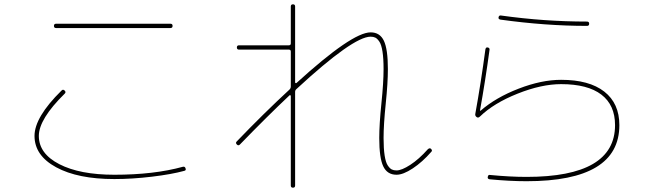

<svg xmlns="http://www.w3.org/2000/svg" viewBox="-20 -810 3040 890"><path d="M240 -680Q230 -680 230 -690Q230 -700 240 -700H770Q780 -700 780 -690Q780 -680 770 -680ZM510 20Q341 20 240.5 -34.5Q140 -89 140 -180Q140 -267 265 -390Q272 -398 280 -390Q287 -383 280 -376Q160 -258 160 -180Q160 -98 255 -49Q350 0 510 0Q694 0 828 -37Q837 -39 840 -30Q844 -20 834 -18Q776 -2 684.5 9Q593 20 510 20Z M1963 -118Q1972 -126 1978 -120Q1986 -112 1979 -106Q1938 -59 1893.5 -29.5Q1849 0 1818 0Q1775 0 1756.5 -39Q1738 -78 1738 -170Q1738 -234 1748 -331Q1758 -428 1758 -490Q1758 -539 1753 -571Q1748 -603 1738.5 -617Q1729 -631 1720 -635.5Q1711 -640 1698 -640Q1617 -640 1354 -397Q1348 -392 1348 -384V50Q1348 60 1338 60Q1328 60 1328 50V-365Q1328 -367 1326 -368.5Q1324 -370 1322 -368Q1220 -272 1092 -140Q1085 -133 1078 -140Q1070 -148 1078 -155Q1202 -284 1322 -395Q1328 -401 1328 -409V-571Q1328 -580 1319 -580H1088Q1078 -580 1078 -590Q1078 -600 1088 -600H1319Q1328 -600 1328 -609V-780Q1328 -790 1338 -790Q1348 -790 1348 -780V-428Q1348 -426 1350 -425Q1352 -424 1354 -425Q1612 -660 1698 -660Q1741 -660 1759.5 -621Q1778 -582 1778 -490Q1778 -426 1768 -329Q1758 -232 1758 -170Q1758 -121 1763 -89Q1768 -57 1777.5 -43Q1787 -29 1796 -24.5Q1805 -20 1818 -20Q1842 -20 1882 -46Q1922 -72 1963 -118Z M2190 -267Q2182 -272 2183 -281Q2209 -424 2230 -581Q2232 -592 2241 -590Q2251 -588 2249 -578Q2230 -437 2205 -298Q2205 -297 2206 -297H2208Q2278 -358 2384 -399Q2490 -440 2581 -440Q2711 -440 2781 -385.5Q2851 -331 2851 -230Q2851 30 2421 30Q2342 30 2249 21Q2239 19 2241 10Q2243 -1 2251 1Q2344 10 2421 10Q2831 10 2831 -230Q2831 -323 2767.5 -371.5Q2704 -420 2581 -420Q2490 -420 2379.5 -376Q2269 -332 2205 -270Q2197 -262 2190 -267ZM2300 -719Q2289 -721 2291 -730Q2293 -740 2303 -738Q2503 -710 2701 -710Q2711 -710 2711 -700Q2711 -690 2701 -690Q2509 -690 2300 -719Z"/></svg>

Font: Rounded Mplus 1c Thin
Style: Regular
Weight: 250
Version: Version 1.059.20150529